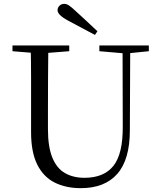

<svg xmlns="http://www.w3.org/2000/svg" viewBox="-20 -965 837 1001"><path d="M488 -802 475 -783Q440 -802 405.5 -820Q371 -838 336 -857Q305 -874 292.5 -887Q280 -900 280 -912Q280 -925 290 -935Q300 -945 315 -945Q327 -945 340.5 -936Q354 -927 377 -905Q403 -882 431 -855.5Q459 -829 488 -802ZM401 16Q324 16 265.5 -13Q207 -42 174.5 -106.5Q142 -171 142 -276V-391Q142 -476 142 -560.5Q142 -645 140 -728H232Q231 -645 230.5 -561Q230 -477 230 -391V-291Q230 -199 253 -143Q276 -87 319 -62.5Q362 -38 420 -38Q522 -38 571.5 -100.5Q621 -163 620 -306L619 -728H659L657 -286Q657 -133 591.5 -58.5Q526 16 401 16ZM45 -698V-728H341V-698L201 -687H180ZM498 -698V-728H756V-698L647 -687H626Z"/></svg>

Font: Noto Serif SC ExtraLight
Style: Regular
Weight: 400
Version: Version 2.002-H1;hotconv 1.1.0;makeotfexe 2.6.0